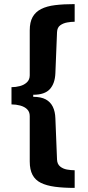

<svg xmlns="http://www.w3.org/2000/svg" viewBox="-20 -756 431 936"><path d="M344 160Q289 160 248 154.5Q207 149 179.5 135.5Q152 122 138.5 96.5Q125 71 125 31V-190Q125 -211 112 -223.5Q99 -236 78.5 -241.5Q58 -247 36 -247V-331Q57 -331 77.5 -336.5Q98 -342 111.5 -355Q125 -368 125 -389V-608Q125 -648 139 -673Q153 -698 180.5 -712Q208 -726 249 -731Q290 -736 344 -736V-650Q327 -650 307.5 -646.5Q288 -643 273.5 -632.5Q259 -622 258 -599L250 -399Q248 -349 223 -321.5Q198 -294 142 -294V-284Q180 -284 203 -271.5Q226 -259 237.5 -235.5Q249 -212 250 -179L258 22Q259 44 273 55.5Q287 67 306.5 70.5Q326 74 344 74Z"/></svg>

Font: Archivo SemiBold ExtraBold
Style: Regular
Weight: 800
Version: Version 2.001